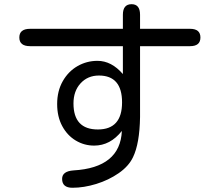

<svg xmlns="http://www.w3.org/2000/svg" viewBox="-20 -805 1040 907"><path d="M71.3 -627.9Q71.3 -668.9 122.1 -668.9H560.5V-735.4Q560.5 -785.2 601.6 -785.2Q641.6 -785.2 641.6 -735.4V-668.9H877.9Q926.8 -668.9 926.8 -627.9Q926.8 -586.9 877.9 -586.9H641.6V-252Q639.6 -127 608.4 -62.5Q587.9 -19.5 540.5 13.2Q493.2 45.9 434.6 64Q376 82 322.3 82Q273.4 82 273.4 40Q273.4 3.9 327.1 0Q547.9 -12.7 555.7 -186.5Q501 -117.2 424.8 -117.2Q377.9 -117.2 337.9 -141.1Q297.9 -165 273.9 -209.5Q250 -253.9 250 -313.5Q250 -375 276.4 -421.4Q302.7 -467.8 346.2 -492.7Q389.6 -517.6 440.4 -517.6Q506.8 -517.6 560.5 -455.1V-586.9H122.1Q71.3 -586.9 71.3 -627.9ZM327.1 -316.4Q327.1 -193.4 442.4 -193.4Q556.6 -193.4 556.6 -321.3Q556.6 -448.2 447.3 -448.2Q394.5 -448.2 360.8 -411.6Q327.1 -375 327.1 -316.4Z"/></svg>

Font: jf-openhuninn-1.1
Style: Regular
Weight: 400
Designer: [Kosugi Maru]
      Designed by Motoya company      

      [Varela Round]
      Joe Prince(Latin component); Avraham Co
Foundry: justfont CO.,LTD.
Version: 1.1